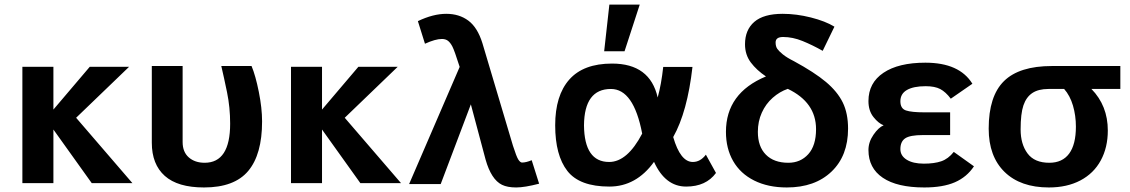

<svg xmlns="http://www.w3.org/2000/svg" viewBox="-20 -807 4981 846"><path d="M563.5 0H384.3L215.3 -236.3V0H78.6V-512.7H215.3V-324.2L375.5 -512.7H548.8L315.4 -288.1Z M878.9 19Q763.2 19 706.1 -32Q648.9 -83 648.9 -178.2V-516.1H784.7V-181.2Q784.7 -137.2 811.8 -113.5Q838.9 -89.8 881.8 -89.8Q994.1 -89.8 994.1 -262.2Q994.1 -333.5 980.5 -399.9Q966.8 -466.3 955.1 -516.1H1088.4Q1106 -474.1 1120.4 -402.3Q1134.8 -330.6 1134.8 -272Q1134.8 -126.5 1073.7 -53.7Q1012.7 19 878.9 19Z M1747.1 0H1567.9L1398.9 -236.3V0H1262.2V-512.7H1398.9V-324.2L1559.1 -512.7H1732.4L1499 -288.1Z M2254.4 19Q2215.8 19 2191.9 7.3Q2168 -4.4 2149.9 -32.5Q2131.8 -60.5 2119.6 -104L2054.7 -347.2L1921.9 3.9H1782.7L2005.4 -512.2Q1982.4 -584.5 1973.4 -601.8Q1964.4 -619.1 1953.9 -627.2Q1943.4 -635.3 1927.2 -635.3Q1898.4 -635.3 1852.5 -614.3L1821.3 -713.9Q1888.7 -746.1 1946.3 -746.1Q2003.4 -746.1 2043.7 -716.1Q2084 -686 2105.5 -617.2L2240.2 -165Q2255.9 -115.7 2264.2 -103.3Q2272.5 -90.8 2280.3 -90.8Q2297.9 -90.8 2322.8 -101.1L2355.5 2.4Q2291.5 19 2254.4 19Z M2426.3 -254.9Q2426.3 -386.2 2488.5 -456.5Q2550.8 -526.9 2676.8 -526.9Q2844.2 -526.9 2877.9 -377.4Q2894 -435.5 2902.3 -512.2H3031.2Q3008.8 -314 2946.3 -203.1Q2978 -93.3 3032.7 -93.3Q3065.9 -93.3 3090.3 -125.5L3134.8 -44.9Q3090.8 15.1 3003.4 15.1Q2911.1 15.1 2861.8 -93.8Q2783.2 15.1 2665 15.1Q2533.7 15.1 2480 -53.7Q2426.3 -122.6 2426.3 -254.9ZM2809.6 -218.3Q2772 -415 2671.9 -415Q2554.7 -415 2553.2 -254.9Q2554.7 -93.3 2664.1 -93.3Q2744.1 -93.3 2809.6 -218.3ZM2731.9 -581.1H2642.1L2665 -786.6H2798.8Z M3446.8 19Q3364.3 19 3303.2 -11.5Q3242.2 -42 3210.4 -97.4Q3178.7 -152.8 3178.7 -226.1Q3178.7 -397 3355 -470.2Q3314 -497.6 3288.3 -531.7Q3262.7 -565.9 3262.7 -611.8Q3262.7 -675.3 3303.7 -710.7Q3344.7 -746.1 3428.7 -746.1Q3489.3 -746.1 3553 -730Q3616.7 -713.9 3656.7 -689.5L3605 -583Q3560.1 -608.4 3516.4 -626.2Q3472.7 -644 3430.7 -644Q3397.5 -644 3397.5 -620.1Q3397.5 -602.5 3404.8 -592Q3412.1 -581.5 3429.4 -567.4Q3446.8 -553.2 3478 -537.6Q3568.8 -488.3 3619.4 -445.8Q3669.9 -403.3 3693.4 -355.5Q3716.8 -307.6 3716.8 -240.2Q3716.8 -120.6 3643.8 -50.8Q3570.8 19 3446.8 19ZM3453.6 -89.8Q3507.3 -89.8 3541.5 -127.7Q3575.7 -165.5 3575.7 -237.8Q3575.7 -356 3451.2 -415.5Q3415.5 -403.3 3384.8 -376.2Q3354 -349.1 3336.7 -310.5Q3319.3 -272 3319.3 -226.1Q3319.3 -161.1 3354.7 -125.5Q3390.1 -89.8 3453.6 -89.8Z M4052.7 19Q3933.1 19 3869.9 -23.7Q3806.6 -66.4 3806.6 -146Q3806.6 -181.2 3828.9 -213.4Q3851.1 -245.6 3873.5 -254.9Q3851.1 -263.2 3828.9 -291Q3806.6 -318.8 3806.6 -361.8Q3806.6 -441.9 3872.8 -486.3Q3939 -530.8 4057.6 -530.8Q4207.5 -530.8 4264.6 -438L4169.4 -372.1Q4147 -401.9 4123 -414.6Q4099.1 -427.2 4058.6 -427.2Q4005.4 -427.2 3976.3 -410.6Q3947.3 -394 3947.3 -360.8Q3947.3 -328.6 3971.9 -320.3Q3996.6 -312 4052.7 -312H4166.5V-211.9H4047.4Q3989.7 -211.9 3968.5 -197.5Q3947.3 -183.1 3947.3 -149.9Q3947.3 -120.6 3975.1 -103.3Q4002.9 -85.9 4050.8 -85.9Q4096.7 -85.9 4127.4 -96.4Q4158.2 -106.9 4182.6 -137.7L4271.5 -74.2Q4240.2 -26.9 4187.5 -3.9Q4134.8 19 4052.7 19Z M4601.6 19Q4476.6 19 4406.5 -49.3Q4336.4 -117.7 4336.4 -240.2Q4336.4 -383.3 4403.8 -449.7Q4471.2 -516.1 4615.2 -516.1H4916.5V-415H4789.1Q4861.3 -341.3 4861.3 -231.9Q4861.3 -157.2 4830.3 -100.1Q4799.3 -43 4740.5 -12Q4681.6 19 4601.6 19ZM4603.5 -89.8Q4661.1 -89.8 4690.9 -130.1Q4720.7 -170.4 4720.7 -249Q4720.7 -297.4 4707.8 -341.6Q4694.8 -385.7 4668.9 -415H4599.6Q4555.7 -415 4528.8 -397.2Q4502 -379.4 4489.5 -342.8Q4477.1 -306.2 4477.1 -236.8Q4477.1 -171.9 4507.6 -130.9Q4538.1 -89.8 4603.5 -89.8Z"/></svg>

Font: Cadman
Style: Bold
Weight: 700
Designer: Paul James MIller
Foundry: High-Logic / Made with FontCreator
Version: Version 2.114;March 28, 2021;FontCreator 13.0.0.2683 64-bit